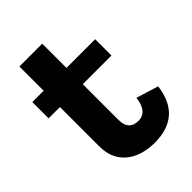

<svg xmlns="http://www.w3.org/2000/svg" viewBox="-180 -672 767 767"><g transform="rotate(-45 203.0 -289.0)"><path d="M406 -140 312 -169C304 -102 269 -98 253 -98C221 -98 199 -114 199 -157V-359H361V-451H199V-588H70V-451H6V-359H70V-135C70 -42 138 10 238 10C332 10 393 -36 406 -140Z"/></g></svg>

Font: Zilla Slab Bold
Style: Regular
Weight: 700
Designer: Typotheque.com
Foundry: Typotheque type foundry
Version: Version 1.3; 2018